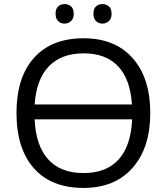

<svg xmlns="http://www.w3.org/2000/svg" viewBox="-20 -913 820 943"><path d="M718 -358Q718 -187 631 -88.5Q544 10 390 10Q232 10 146.5 -86.5Q61 -183 61 -359Q61 -533 147 -629Q233 -725 391 -725Q545 -725 631.5 -627.5Q718 -530 718 -358ZM390 -63Q502 -63 562.5 -129.5Q623 -196 629 -327H150Q156 -197 217 -130Q278 -63 390 -63ZM391 -651Q282 -651 220.5 -588Q159 -525 150 -400H628Q620 -524 560 -587.5Q500 -651 391 -651ZM253 -845Q253 -871 266 -882Q279 -893 297 -893Q315 -893 328.5 -882Q342 -871 342 -845Q342 -821 328.5 -809Q315 -797 297 -797Q279 -797 266 -809Q253 -821 253 -845ZM439 -845Q439 -871 452 -882Q465 -893 483 -893Q501 -893 514.5 -882Q528 -871 528 -845Q528 -821 514.5 -809Q501 -797 483 -797Q465 -797 452 -809Q439 -821 439 -845Z"/></svg>

Font: Stephens Clock
Style: Regular
Weight: 400
Designer: Peter Wiegel (catfonts.de) with slight modifications by DT1.org
Version: Version 0.9.1